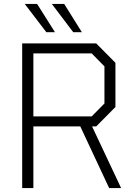

<svg xmlns="http://www.w3.org/2000/svg" viewBox="-20 -958 700 978"><path d="M216 -794 106 -938H169L260 -794ZM353 -794 244 -938H307L397 -794ZM93 0V-737H470L568 -638V-413L470 -314H449L597 0H536L389 -314H150V0ZM150 -365H447L512 -431V-620L447 -686H150Z"/></svg>

Font: Tomorrow Light
Style: Regular
Weight: 300
Designer: Tony de Marco, Monica Rizzolli
Foundry: Just in Type
Version: Version 2.002